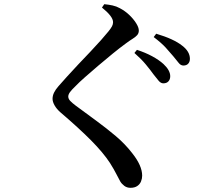

<svg xmlns="http://www.w3.org/2000/svg" viewBox="-20 -827 1040 917"><path d="M713 -472Q698 -493 676.5 -519Q655 -545 622 -574L634 -589Q674 -576 706.5 -558.5Q739 -541 761 -521Q793 -491 793 -463Q793 -448 784.5 -438.5Q776 -429 760 -429Q748 -429 737.5 -441.5Q727 -454 713 -472ZM807 -559Q792 -577 771.5 -599.5Q751 -622 714 -650L726 -666Q810 -641 850 -609Q887 -581 887 -546Q887 -532 879 -523Q871 -514 856 -514Q843 -514 833 -527Q823 -540 807 -559ZM467 -791 478 -807Q499 -805 517.5 -801Q536 -797 552 -788Q577 -775 597 -756Q617 -737 630 -716.5Q643 -696 643 -681Q643 -668 635 -659Q627 -650 613 -641.5Q599 -633 579 -618Q553 -599 518.5 -571Q484 -543 449.5 -513.5Q415 -484 386 -458.5Q357 -433 342 -417Q321 -397 313.5 -386Q306 -375 306 -366Q306 -355 315.5 -345Q325 -335 341 -323Q391 -286 439.5 -250.5Q488 -215 532.5 -177.5Q577 -140 611 -96Q635 -66 647 -39Q659 -12 659 12Q659 26 653.5 39.5Q648 53 635.5 61.5Q623 70 603 70Q586 70 573.5 60.5Q561 51 554 39Q545 23 535 3Q525 -17 505 -49Q473 -98 415 -156.5Q357 -215 268 -291Q250 -307 240.5 -324Q231 -341 231 -355Q231 -370 238 -384.5Q245 -399 259 -415Q275 -433 299.5 -460.5Q324 -488 353.5 -519Q383 -550 411.5 -580Q440 -610 463 -636Q486 -662 498 -677Q510 -692 515 -701.5Q520 -711 520 -721Q520 -735 506.5 -752.5Q493 -770 467 -791Z"/></svg>

Font: Early Summer Mincho SemiBold
Style: Regular
Weight: 600
Designer: GuiWonder
Version: Version 1.002